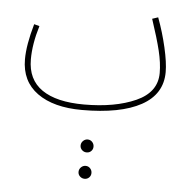

<svg xmlns="http://www.w3.org/2000/svg" viewBox="-50 -433 787 784"><g transform="rotate(5 343.5 -41.5)"><path d="M617 -163Q617 -72 532 -25.5Q447 21 290 21Q173 21 106.5 -27Q40 -75 40 -165Q40 -224 65 -311L87 -305Q64 -230 64 -167Q64 -84 123.5 -43Q183 -2 296 -2Q423 -2 508 -40Q593 -78 593 -157Q593 -198 581 -247.5Q569 -297 543 -375L567 -383Q589 -324 603 -263Q617 -202 617 -163ZM297 166Q297 155 305 147Q313 139 324 139Q335 139 342.5 147Q350 155 350 166Q350 177 342.5 184.5Q335 192 324 192Q313 192 305 184.5Q297 177 297 166ZM298 274Q298 263 306 255Q314 247 325 247Q336 247 343.5 255Q351 263 351 274Q351 285 343.5 292.5Q336 300 325 300Q314 300 306 292.5Q298 285 298 274Z"/></g></svg>

Font: Noto Sans Arabic CondThin
Style: Regular
Weight: 250
Width: 3
Designer: Nadine Chahine
Foundry: Monotype Imaging Inc.
Version: Version 1.001